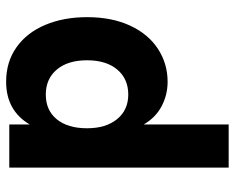

<svg xmlns="http://www.w3.org/2000/svg" viewBox="-88 -648 747 610"><g transform="rotate(90 285.0 -343.5)"><path d="M35 -247Q35 -326 62 -384Q89 -442 136 -472.5Q183 -503 240 -503Q282 -503 318 -484Q354 -465 376 -427V-697H513V0H376V-65Q332 10 240 10Q177 10 130.5 -23Q84 -56 59.5 -114.5Q35 -173 35 -247ZM388 -247Q388 -307 359 -342.5Q330 -378 281 -378Q231 -378 201.5 -343Q172 -308 172 -247Q172 -186 201.5 -151Q231 -116 281 -116Q331 -116 359.5 -151Q388 -186 388 -247Z"/></g></svg>

Font: Hanken Grotesk ExtraBold
Style: Regular
Weight: 800
Designer: Alfredo Marco Pradil
Foundry: Hanken Design Co.
Version: Version 3.014